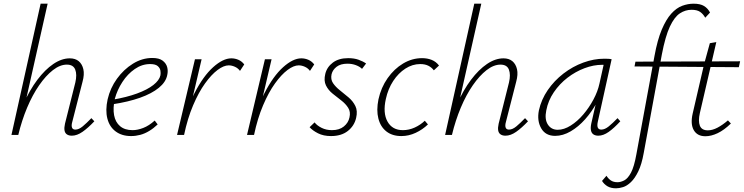

<svg xmlns="http://www.w3.org/2000/svg" viewBox="-20 -731 4030 1040"><path d="M369 4Q353 4 342.5 -3Q332 -10 329.5 -24.5Q327 -39 332 -61L388 -284Q398 -327 387.5 -354Q377 -381 342 -381Q305 -381 266.5 -351Q228 -321 192 -269Q156 -217 127 -148Q98 -79 79 0H50Q73 -91 107 -167.5Q141 -244 182.5 -299Q224 -354 269 -384.5Q314 -415 358 -415Q388 -415 406.5 -399.5Q425 -384 431.5 -356Q438 -328 427 -288L371 -69Q366 -51 370 -40Q374 -29 388 -29Q407 -29 428 -46.5Q449 -64 475 -91L491 -74Q457 -38 427 -17Q397 4 369 4ZM42 0 200 -711H238L78 0Z M690 6Q640 6 606.5 -19Q573 -44 561.5 -89Q550 -134 563 -193Q577 -254 613.5 -304.5Q650 -355 700 -386Q750 -417 805 -417Q842 -417 861 -402.5Q880 -388 885.5 -367.5Q891 -347 886 -325Q879 -287 840.5 -255.5Q802 -224 738.5 -201.5Q675 -179 589 -166L590 -191Q666 -204 722 -224.5Q778 -245 810.5 -270.5Q843 -296 849 -323Q851 -334 849 -348Q847 -362 834.5 -373Q822 -384 793 -384Q749 -384 710 -357Q671 -330 643 -287Q615 -244 602 -196Q591 -145 598 -107Q605 -69 630.5 -47.5Q656 -26 698 -26Q725 -26 756 -38Q787 -50 818 -78L834 -57Q812 -36 788 -21.5Q764 -7 739.5 -0.5Q715 6 690 6Z M955 0Q986 -134 1033.5 -226.5Q1081 -319 1134.5 -367Q1188 -415 1233 -415Q1253 -415 1271.5 -407Q1290 -399 1303 -382L1280 -347Q1269 -362 1252 -369.5Q1235 -377 1219 -377Q1192 -377 1158.5 -352Q1125 -327 1090.5 -279Q1056 -231 1026 -160.5Q996 -90 977 0ZM939 0 1036 -410H1072L976 0Z M1334 0Q1365 -134 1412.5 -226.5Q1460 -319 1513.5 -367Q1567 -415 1612 -415Q1632 -415 1650.5 -407Q1669 -399 1682 -382L1659 -347Q1648 -362 1631 -369.5Q1614 -377 1598 -377Q1571 -377 1537.5 -352Q1504 -327 1469.5 -279Q1435 -231 1405 -160.5Q1375 -90 1356 0ZM1318 0 1415 -410H1451L1355 0Z M1773 6Q1732 6 1702.5 -9Q1673 -24 1657 -42L1684 -68Q1697 -51 1722 -38.5Q1747 -26 1778 -26Q1818 -26 1842.5 -46Q1867 -66 1873 -95Q1880 -125 1866 -147Q1852 -169 1828.5 -187Q1805 -205 1781.5 -224Q1758 -243 1745.5 -268.5Q1733 -294 1742 -331Q1751 -368 1783 -392Q1815 -416 1866 -416Q1898 -416 1922 -407.5Q1946 -399 1963 -387L1941 -358Q1929 -370 1908 -378Q1887 -386 1862 -386Q1825 -386 1803.5 -369.5Q1782 -353 1776 -329Q1770 -301 1784 -280.5Q1798 -260 1821.5 -241.5Q1845 -223 1868.5 -203Q1892 -183 1905 -156.5Q1918 -130 1909 -92Q1899 -49 1864 -21.5Q1829 6 1773 6Z M2154 6Q2105 6 2073 -19Q2041 -44 2029.5 -89Q2018 -134 2030 -193Q2044 -257 2079.5 -307.5Q2115 -358 2163.5 -387Q2212 -416 2266 -416Q2295 -416 2318.5 -406.5Q2342 -397 2358 -376L2330 -350Q2318 -366 2300 -375Q2282 -384 2256 -384Q2214 -384 2176 -359.5Q2138 -335 2110 -292.5Q2082 -250 2070 -195Q2053 -119 2079 -72.5Q2105 -26 2162 -26Q2195 -26 2226 -40Q2257 -54 2281 -77L2298 -57Q2269 -29 2231.5 -11.5Q2194 6 2154 6Z M2718 4Q2702 4 2691.5 -3Q2681 -10 2678.5 -24.5Q2676 -39 2681 -61L2737 -284Q2747 -327 2736.5 -354Q2726 -381 2691 -381Q2654 -381 2615.5 -351Q2577 -321 2541 -269Q2505 -217 2476 -148Q2447 -79 2428 0H2399Q2422 -91 2456 -167.5Q2490 -244 2531.5 -299Q2573 -354 2618 -384.5Q2663 -415 2707 -415Q2737 -415 2755.5 -399.5Q2774 -384 2780.5 -356Q2787 -328 2776 -288L2720 -69Q2715 -51 2719 -40Q2723 -29 2737 -29Q2756 -29 2777 -46.5Q2798 -64 2824 -91L2840 -74Q2806 -38 2776 -17Q2746 4 2718 4ZM2391 0 2549 -711H2587L2427 0Z M2987 5Q2935 5 2911.5 -36Q2888 -77 2899 -133Q2912 -192 2947 -243Q2982 -294 3032 -332.5Q3082 -371 3139.5 -392Q3197 -413 3253 -413Q3265 -413 3275 -412.5Q3285 -412 3293 -410L3218 -71Q3209 -29 3237 -29Q3256 -29 3277.5 -46.5Q3299 -64 3325 -91L3340 -74Q3306 -37 3277 -16.5Q3248 4 3221 4Q3205 4 3194.5 -3Q3184 -10 3181 -25Q3178 -40 3183 -63L3224 -243L3251 -277Q3240 -226 3213 -176Q3186 -126 3149.5 -85Q3113 -44 3071 -19.5Q3029 5 2987 5ZM3001 -28Q3035 -28 3071.5 -51Q3108 -74 3139.5 -111Q3171 -148 3194.5 -192Q3218 -236 3227 -278L3253 -395L3273 -378Q3268 -379 3259 -379.5Q3250 -380 3242 -380Q3195 -380 3146 -361.5Q3097 -343 3054 -310Q3011 -277 2980 -231.5Q2949 -186 2939 -133Q2929 -85 2947.5 -56.5Q2966 -28 3001 -28Z M3317 289Q3289 289 3270.5 278Q3252 267 3241 249L3265 221Q3275 237 3289 246.5Q3303 256 3325 256Q3342 256 3361.5 246Q3381 236 3398 204Q3415 172 3427 105L3525 -427Q3541 -515 3564.5 -570.5Q3588 -626 3616 -657Q3644 -688 3675 -699.5Q3706 -711 3737 -711Q3773 -711 3793.5 -698.5Q3814 -686 3826 -663L3800 -635Q3789 -655 3772.5 -666.5Q3756 -678 3726 -678Q3692 -678 3662.5 -658.5Q3633 -639 3608.5 -587Q3584 -535 3565 -436L3467 97Q3456 159 3437.5 197Q3419 235 3397.5 255.5Q3376 276 3355 282.5Q3334 289 3317 289ZM3982 -367 3417 -371 3422 -397 3989 -399ZM3801 7Q3757 7 3738 -26Q3719 -59 3732 -116L3794 -384L3825 -497L3860 -503L3771 -119Q3761 -75 3771 -50Q3781 -25 3814 -25Q3839 -25 3866.5 -39.5Q3894 -54 3923 -79L3939 -62Q3902 -26 3867 -9.5Q3832 7 3801 7Z"/></svg>

Font: Ysabeau Office ExtraLight
Style: Italic
Weight: 250
Italic angle: -12°
Designer: Christian Thalmann (Catharsis Fonts)
Version: Version 2.001;gftools[0.9.30]; featfreeze: tnum,lnum,ss02